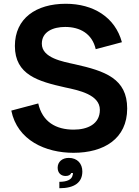

<svg xmlns="http://www.w3.org/2000/svg" viewBox="-20 -797 736 1019"><path d="M370 14C222 14 72 -52 40 -210L183 -248C205 -150 277 -109 371 -109C444 -109 510 -138 510 -214C510 -295 397 -318 326 -333C184 -365 59 -399 59 -553C59 -700 172 -777 329 -777C475 -777 591 -706 627 -573L488 -536C469 -619 404 -654 326 -654C262 -654 202 -629 202 -565C202 -489 314 -470 377 -456C538 -420 655 -380 655 -221C655 -61 532 14 370 14ZM286 93C286 121 304 137 328 137C343 137 354 132 358 121H367C367 126 367 131 365 134C361 156 335 168 295 168V202C376 202 417 171 417 113C417 72 391 41 345 41C310 41 286 62 286 93Z"/></svg>

Font: Swile Sans
Style: Bold
Weight: 700
Designer: Lord
Foundry: Lord
Version: Version 1.477;FEAKit 1.0